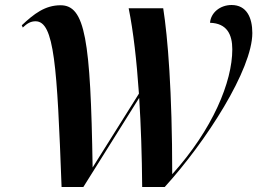

<svg xmlns="http://www.w3.org/2000/svg" viewBox="-20 -747 1037 767"><path d="M226 0H313L536 -356C543 -246 547 -126 548 0H638C804 -182 988 -470 988 -615C988 -677 965 -727 905 -727C859 -727 822 -696 819 -656C886 -654 908 -610 908 -550C908 -420 830 -231 668 -51C668 -382 650 -600 632 -714H494C513 -620 526 -504 535 -373L350 -78C342 -590 320 -726 222 -726C160 -726 116 -692 67 -646L71 -637C88 -653 102 -662 122 -662C197 -662 208 -485 226 0Z"/></svg>

Font: Noto Serif Display SemiBold
Style: Italic
Weight: 600
Italic angle: -12°
Designer: Monotype Design Team
Foundry: Monotype Imaging Inc.
Version: Version 2.009